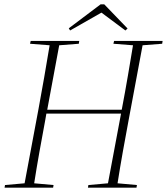

<svg xmlns="http://www.w3.org/2000/svg" viewBox="-20 -862 767 882"><path d="M501 -661 591 -654C577 -570 560 -466 540 -362L539 -358H197L252 -654L342 -661L344 -674H121L118 -661L208 -654C192 -557 175 -459 157 -362L93 -20L3 -12L1 0H224L226 -12L137 -20C152 -117 170 -214 188 -311L193 -340H536L476 -20L386 -12L384 0H607L609 -12L520 -20C535 -117 553 -214 571 -311L635 -654L725 -661L727 -674H504ZM459 -842H442L296 -732L302 -722L446 -804L556 -722L566 -731Z"/></svg>

Font: Source Serif 4 Display Light
Style: Italic
Weight: 300
Italic angle: -12°
Designer: Frank Grießhammer
Foundry: Adobe Systems Incorporated
Version: Version 4.004;hotconv 1.0.117;makeotfexe 2.5.65602